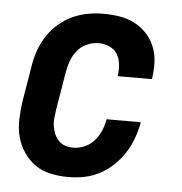

<svg xmlns="http://www.w3.org/2000/svg" viewBox="-44 -570 588 621"><g transform="rotate(5 250.0 -260.0)"><path d="M200 8Q170 8 142 2Q114 -4 92 -19.5Q70 -35 54.5 -58Q39 -81 32 -108Q25 -135 26 -164Q27 -193 31 -222L51 -342Q55 -367 64 -392Q73 -417 87.5 -439Q102 -461 123 -479Q144 -497 168 -508Q192 -519 217.5 -523.5Q243 -528 268 -528Q294 -528 319.5 -524Q345 -520 367 -509Q389 -498 406 -480.5Q423 -463 433 -440.5Q443 -418 445 -392.5Q447 -367 443 -340L442 -331H331V-336Q334 -354 331.5 -372Q329 -390 320 -404Q311 -418 294.5 -425Q278 -432 260 -432Q241 -432 222 -423.5Q203 -415 190.5 -399Q178 -383 171.5 -364.5Q165 -346 162 -327L142 -207Q140 -193 138.5 -179Q137 -165 139 -152Q141 -139 146 -127Q151 -115 160 -105.5Q169 -96 181.5 -92Q194 -88 208 -88Q226 -88 244.5 -96Q263 -104 276 -119Q289 -134 296.5 -152Q304 -170 307 -188V-189H418V-187Q413 -161 404 -136Q395 -111 380 -88Q365 -65 345 -46Q325 -27 301 -14.5Q277 -2 251 3Q225 8 200 8Z"/></g></svg>

Font: Iosevka Oblique
Style: Bold
Weight: 700
Italic angle: -9°
Monospace: yes
Designer: Belleve Invis
Foundry: Belleve Invis
Version: Version 32.5.0; ttfautohint (v1.8.4)